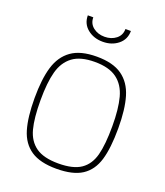

<svg xmlns="http://www.w3.org/2000/svg" viewBox="-165 -1035 996 1156"><g transform="rotate(20 333.0 -457.5)"><path d="M65 -347Q65 -468 88.5 -546.5Q112 -625 170.5 -667Q229 -709 333 -709Q437 -709 495.5 -667.5Q554 -626 577.5 -547.5Q601 -469 601 -347Q601 -220 578 -143.5Q555 -67 497 -29Q439 9 333 9Q228 9 169.5 -30.5Q111 -70 88 -147Q65 -224 65 -347ZM563 -347Q563 -458 544 -529Q525 -600 474.5 -637.5Q424 -675 333 -675Q241 -675 191 -637.5Q141 -600 122 -530Q103 -460 103 -347Q103 -233 121 -164.5Q139 -96 189 -60.5Q239 -25 333 -25Q428 -25 477.5 -59Q527 -93 545 -161Q563 -229 563 -347ZM196 -924H231Q231 -884 261 -860.5Q291 -837 334 -837Q377 -837 407 -860.5Q437 -884 437 -924H472Q472 -870 432 -837.5Q392 -805 334 -805Q276 -805 236 -837.5Q196 -870 196 -924Z"/></g></svg>

Font: Cairo ExtraLight
Style: Regular
Weight: 275
Designer: Mohamed Gaber, Accademia di Belle Arti di Urbino and others
Foundry: Kief Type Foundry, Accademia di Belle Arti di Urbino and others
Version: Version 3.011